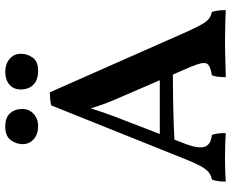

<svg xmlns="http://www.w3.org/2000/svg" viewBox="-96 -800 899 748"><g transform="rotate(-90 354.0 -426.5)"><path d="M368 -682 601 -155Q620 -113 632 -91.5Q644 -70 655.5 -62Q667 -54 681 -51Q685 -38 686.5 -25.5Q688 -13 688 3Q675 2 650.5 1.5Q626 1 601 0.5Q576 0 560 0Q548 0 529.5 0.5Q511 1 491 1.5Q471 2 454 2.5Q437 3 427 3Q427 -14 428.5 -27Q430 -40 434 -51Q473 -57 480 -71.5Q487 -86 469 -129L351 -402Q333 -442 321 -475.5Q309 -509 297 -549H313Q301 -508 289 -473Q277 -438 263 -403L165 -149Q148 -102 156 -78.5Q164 -55 202 -51Q206 -40 207.5 -26.5Q209 -13 209 3Q198 2 180.5 1.5Q163 1 143.5 0.5Q124 0 107 0Q82 0 58 1Q34 2 20 3Q20 -11 21.5 -24.5Q23 -38 28 -51Q45 -54 57 -64Q69 -74 81 -96Q93 -118 108 -156L317 -677Q330 -680 341 -681Q352 -682 368 -682ZM435 -254 448 -203Q381 -203 306.5 -201.5Q232 -200 166 -196L182 -254ZM452 -728Q416 -728 397.5 -746.5Q379 -765 379 -795Q379 -824 398 -840Q417 -856 448 -856Q478 -856 498 -839Q518 -822 518 -795Q518 -770 503 -749Q488 -728 452 -728ZM236 -728Q205 -728 185.5 -745Q166 -762 166 -788Q166 -814 182 -835Q198 -856 234 -856Q270 -856 286.5 -837Q303 -818 303 -790Q303 -763 284 -745.5Q265 -728 236 -728Z"/></g></svg>

Font: Vollkorn SemiBold
Style: Regular
Weight: 600
Designer: Friedrich Althausen
Foundry: Friedrich Althausen
Version: Version 5.000